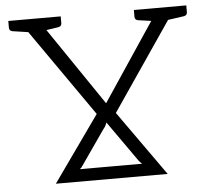

<svg xmlns="http://www.w3.org/2000/svg" viewBox="-51 -766 894 821"><g transform="rotate(-5 396.0 -355.5)"><path d="M778 -682Q778 -669 765 -666L695 -656L438 -279L636 0H156L356 -282L95 -656L27 -666Q14 -669 14 -682V-711H239V-682Q239 -669 226 -666L173 -658L400 -324L623 -658L566 -666Q553 -669 553 -682V-711H778ZM394 -242Q389 -226 379 -215L274 -64Q271 -58 263 -53H531Q524 -59 518 -66Z"/></g></svg>

Font: Aleo Light
Style: Regular
Weight: 300
Designer: Alessio Laiso
Foundry: Alessio Laiso
Version: Version 2.000